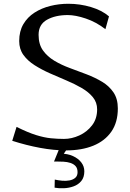

<svg xmlns="http://www.w3.org/2000/svg" viewBox="-20 -788 691 1020"><path d="M332 11Q266 11 193 -2.5Q120 -16 45 -40L68 -114Q128 -84 171.5 -70.5Q215 -57 250.5 -53.5Q286 -50 320 -50Q361 -50 401.5 -68.5Q442 -87 469 -122Q496 -157 496 -207Q496 -244 473.5 -271.5Q451 -299 414 -320.5Q377 -342 333 -360.5Q289 -379 245 -398.5Q201 -418 164 -441.5Q127 -465 104.5 -496Q82 -527 82 -570Q82 -622 104 -659.5Q126 -697 163.5 -721Q201 -745 247.5 -756.5Q294 -768 343 -768Q405 -768 463.5 -750.5Q522 -733 559 -701L540 -633Q491 -671 436 -689.5Q381 -708 340 -708Q274 -708 229.5 -683Q185 -658 185 -603Q185 -553 208 -520.5Q231 -488 268.5 -465.5Q306 -443 351 -426.5Q396 -410 440.5 -393Q485 -376 522.5 -353.5Q560 -331 583 -297Q606 -263 606 -212Q606 -138 571.5 -88.5Q537 -39 475.5 -14Q414 11 332 11ZM270 209 271 166Q289 170 309.5 172Q330 174 349 170.5Q368 167 380 156.5Q392 146 392 127Q392 106 381.5 94.5Q371 83 354 77.5Q337 72 317 71Q297 70 278 70L300 28Q339 28 367.5 41Q396 54 412 75Q428 96 428 122Q428 154 412 173.5Q396 193 371 202Q346 211 319 212Q292 213 270 209ZM267 70 303 -18 352 -20 291 70Z"/></svg>

Font: Marhey Light
Style: Regular
Weight: 300
Designer: Nur Syamsi & Bustanul Arifin
Foundry: Namelatype
Version: Version 1.000